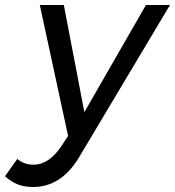

<svg xmlns="http://www.w3.org/2000/svg" viewBox="-108 -549 699 767"><path d="M571 -529 208 79Q137 198 24 198Q-11 198 -37.5 187.5Q-64 177 -88 155L-39 86Q-11 109 26 109Q86 109 135 38L164 -6L51 -529H147L229 -101L475 -529Z"/></svg>

Font: Gontserrat
Style: Italic
Weight: 400
Italic angle: -11.3°
Designer: Julieta Ulanovsky
Foundry: Julieta Ulanovsky
Version: Version 6.001